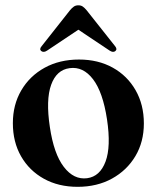

<svg xmlns="http://www.w3.org/2000/svg" viewBox="-20 -693 591 724"><path d="M278 -468.5Q350 -468.5 405 -438Q460 -407.5 491.2 -353Q522.5 -298.5 522.5 -227.5Q522.5 -158 490.5 -104.2Q458.5 -50.5 402.2 -19.5Q346 11.5 272.5 11.5Q200.5 11.5 145.5 -19Q90.5 -49.5 59.5 -103.5Q28.5 -157.5 28.5 -228.5Q28.5 -298 60.2 -352.2Q92 -406.5 148.2 -437.5Q204.5 -468.5 278 -468.5ZM308.5 -21Q357 -27.5 378 -83.8Q399 -140 383.5 -243Q368 -345.5 330.8 -394.2Q293.5 -443 242.5 -436Q193 -429.5 172.8 -373Q152.5 -316.5 168 -214Q183 -112.5 220.8 -63.5Q258.5 -14.5 308.5 -21ZM415 -500.5Q406.5 -493.5 393 -502.5L275.5 -581L158 -502.5Q145 -493.5 135.5 -500.5Q127 -507.5 137.5 -519.5L244 -654.5Q251.5 -663.5 258.5 -668.2Q265.5 -673 275.5 -673Q285.5 -673 292.2 -668.2Q299 -663.5 306.5 -654.5L413.5 -519.5Q423.5 -507.5 415 -500.5Z"/></svg>

Font: Fraunces 72pt S000 SemiBold
Style: Regular
Weight: 600
Version: Version 1.000; ttfautohint (v1.8.3)